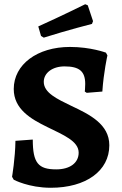

<svg xmlns="http://www.w3.org/2000/svg" viewBox="-20 -876 579 908"><path d="M187 -698C301 -734 415 -763 415 -763L420 -776L395 -851L383 -856C383 -856 268 -799 161 -751L174 -706ZM220 12C387 12 497 -68 497 -189C497 -289 403 -335 318 -375C250 -408 187 -437 187 -489C187 -531 228 -562 285 -562C355 -562 383 -539 383 -479C383 -460 381 -443 381 -443L390 -437L464 -443C470 -534 488 -614 488 -614L481 -627C481 -627 409 -654 311 -654C156 -654 45 -571 45 -455C45 -360 126 -313 204 -275C279 -238 352 -209 352 -154C352 -105 310 -75 246 -75C161 -75 135 -105 135 -216L53 -210C52 -127 37 -40 37 -40L45 -26C45 -26 116 12 220 12Z"/></svg>

Font: Alegreya SC
Style: Bold
Weight: 700
Designer: Juan Pablo del Peral
Foundry: Huerta Tipografica
Version: Version 2.007;PS 002.007;hotconv 1.0.88;makeotf.lib2.5.64775